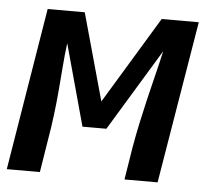

<svg xmlns="http://www.w3.org/2000/svg" viewBox="-46 -577 689 624"><g transform="rotate(5 299.0 -265.0)"><path d="M-2 0 85 -530H206L285 -246L457 -530H578L490 0H382L399 -106Q406 -146 414.5 -186Q423 -226 432.5 -266Q442 -306 452 -346Q462 -386 471 -426L309 -159H231L158 -425Q153 -386 150 -346Q147 -306 143.5 -266Q140 -226 135 -186Q130 -146 123 -106L106 0Z"/></g></svg>

Font: Iosevka Curly SmBdEx
Style: Italic
Weight: 600
Width: 7
Italic angle: -9°
Monospace: yes
Designer: Belleve Invis
Foundry: Belleve Invis
Version: Version 11.1.0; ttfautohint (v1.8.3)